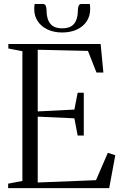

<svg xmlns="http://www.w3.org/2000/svg" viewBox="-20 -970 632 990"><path d="M95.5 -37V-706L23 -720V-743H499L513 -596H477.5L433.5 -707.5L174.5 -713.5V-395.5L363.5 -405L380.5 -492H412V-271H380.5L363.5 -360L174.5 -368.5V-29L475 -41L536 -182L574.5 -169.5L543 0H22V-23ZM201.5 -949.5Q212 -949.5 216 -940Q220 -930.5 220 -916Q220 -872.5 239 -848.2Q258 -824 300.5 -824Q344 -824 362.8 -848.2Q381.5 -872.5 381.5 -916Q381.5 -930.5 385.5 -940Q389.5 -949.5 399.5 -949.5H443Q444 -943.5 444.5 -937Q445 -930.5 445 -924Q445 -887 426.8 -859.8Q408.5 -832.5 376 -817.5Q343.5 -802.5 300.5 -802.5Q258 -802.5 225.5 -817.8Q193 -833 174.8 -860.2Q156.5 -887.5 156.5 -924Q156.5 -930.5 157 -937Q157.5 -943.5 158.5 -949.5Z"/></svg>

Font: Merriweather 120pt Light
Style: Regular
Weight: 300
Version: Version 2.100